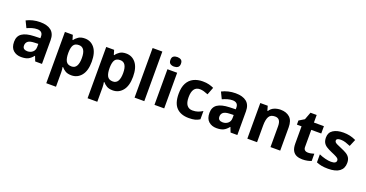

<svg xmlns="http://www.w3.org/2000/svg" viewBox="-40 -1642 5267 2765"><g transform="rotate(20 2593.0 -260.0)"><path d="M302 -557Q412 -557 470.5 -509.5Q529 -462 529 -364V0H425L396 -74H392Q357 -30 318 -10Q279 10 211 10Q138 10 90 -32.5Q42 -75 42 -163Q42 -250 103 -291.5Q164 -333 286 -337L381 -340V-364Q381 -407 358.5 -427Q336 -447 296 -447Q256 -447 218 -435.5Q180 -424 142 -407L93 -508Q137 -531 190.5 -544Q244 -557 302 -557ZM323 -251Q251 -249 223 -225Q195 -201 195 -162Q195 -128 215 -113.5Q235 -99 267 -99Q315 -99 348 -127.5Q381 -156 381 -208V-253Z M986 -556Q1078 -556 1135 -484.5Q1192 -413 1192 -274Q1192 -135 1133 -62.5Q1074 10 982 10Q923 10 888 -11.5Q853 -33 831 -60H823Q831 -18 831 20V240H682V-546H803L824 -475H831Q853 -508 890 -532Q927 -556 986 -556ZM938 -437Q880 -437 856.5 -401Q833 -365 831 -291V-275Q831 -196 854.5 -153.5Q878 -111 940 -111Q991 -111 1015.5 -153.5Q1040 -196 1040 -276Q1040 -437 938 -437Z M1619 -556Q1711 -556 1768 -484.5Q1825 -413 1825 -274Q1825 -135 1766 -62.5Q1707 10 1615 10Q1556 10 1521 -11.5Q1486 -33 1464 -60H1456Q1464 -18 1464 20V240H1315V-546H1436L1457 -475H1464Q1486 -508 1523 -532Q1560 -556 1619 -556ZM1571 -437Q1513 -437 1489.5 -401Q1466 -365 1464 -291V-275Q1464 -196 1487.5 -153.5Q1511 -111 1573 -111Q1624 -111 1648.5 -153.5Q1673 -196 1673 -276Q1673 -437 1571 -437Z M2097 0H1948V-760H2097Z M2328 -760Q2361 -760 2385 -744.5Q2409 -729 2409 -687Q2409 -646 2385 -630Q2361 -614 2328 -614Q2294 -614 2270.5 -630Q2247 -646 2247 -687Q2247 -729 2270.5 -744.5Q2294 -760 2328 -760ZM2402 -546V0H2253V-546Z M2780 10Q2658 10 2591.5 -57.5Q2525 -125 2525 -270Q2525 -370 2559 -433Q2593 -496 2653.5 -526Q2714 -556 2793 -556Q2849 -556 2890.5 -545Q2932 -534 2963 -519L2919 -404Q2884 -418 2853.5 -427Q2823 -436 2793 -436Q2677 -436 2677 -271Q2677 -189 2707.5 -150Q2738 -111 2793 -111Q2840 -111 2876 -123.5Q2912 -136 2946 -158V-31Q2912 -9 2874.5 0.5Q2837 10 2780 10Z M3296 -557Q3406 -557 3464.5 -509.5Q3523 -462 3523 -364V0H3419L3390 -74H3386Q3351 -30 3312 -10Q3273 10 3205 10Q3132 10 3084 -32.5Q3036 -75 3036 -163Q3036 -250 3097 -291.5Q3158 -333 3280 -337L3375 -340V-364Q3375 -407 3352.5 -427Q3330 -447 3290 -447Q3250 -447 3212 -435.5Q3174 -424 3136 -407L3087 -508Q3131 -531 3184.5 -544Q3238 -557 3296 -557ZM3317 -251Q3245 -249 3217 -225Q3189 -201 3189 -162Q3189 -128 3209 -113.5Q3229 -99 3261 -99Q3309 -99 3342 -127.5Q3375 -156 3375 -208V-253Z M3986 -556Q4074 -556 4127 -508.5Q4180 -461 4180 -356V0H4031V-319Q4031 -378 4010 -407.5Q3989 -437 3943 -437Q3875 -437 3850 -390.5Q3825 -344 3825 -257V0H3676V-546H3790L3810 -476H3818Q3844 -518 3889.5 -537Q3935 -556 3986 -556Z M4563 -109Q4588 -109 4611 -114Q4634 -119 4657 -126V-15Q4633 -5 4597.5 2.5Q4562 10 4520 10Q4471 10 4432.5 -6Q4394 -22 4371.5 -61.5Q4349 -101 4349 -171V-434H4278V-497L4360 -547L4403 -662H4498V-546H4651V-434H4498V-171Q4498 -140 4516 -124.5Q4534 -109 4563 -109Z M5148 -162Q5148 -79 5089.5 -34.5Q5031 10 4915 10Q4858 10 4817 2.5Q4776 -5 4735 -22V-145Q4779 -125 4830 -112Q4881 -99 4920 -99Q4964 -99 4982.5 -112Q5001 -125 5001 -146Q5001 -160 4993.5 -171Q4986 -182 4961 -196Q4936 -210 4883 -232Q4832 -254 4799 -275.5Q4766 -297 4750 -327.5Q4734 -358 4734 -404Q4734 -480 4793 -518Q4852 -556 4950 -556Q5001 -556 5047 -546Q5093 -536 5142 -513L5097 -406Q5057 -423 5021 -434.5Q4985 -446 4948 -446Q4882 -446 4882 -410Q4882 -397 4890.5 -386.5Q4899 -376 4923.5 -364Q4948 -352 4996 -332Q5043 -313 5077 -292.5Q5111 -272 5129.5 -241.5Q5148 -211 5148 -162Z"/></g></svg>

Font: Noto Sans Thaana
Style: Bold
Weight: 700
Designer: David Williams
Foundry: Google Inc.
Version: Version 3.001; ttfautohint (v1.8.4.7-5d5b)